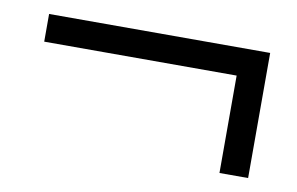

<svg xmlns="http://www.w3.org/2000/svg" viewBox="-42 -369 613 396"><g transform="rotate(10 264.5 -171.0)"><path d="M496 -302V-40H436V-244H33V-302Z"/></g></svg>

Font: Martel Sans Light
Style: Regular
Weight: 300
Designer: Dan Reynolds and Mathieu Réguer
Foundry: Dan Reynolds and Mathieu Réguer
Version: Version 1.002; ttfautohint (v1.1) -l 5 -r 5 -G 72 -x 0 -D la